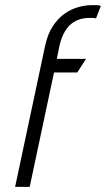

<svg xmlns="http://www.w3.org/2000/svg" viewBox="-20 -730 414 750"><path d="M355 -658 374 -707Q369 -709 363.5 -709.5Q358 -710 352 -710Q346 -710 339 -710Q315 -710 287 -702.5Q259 -695 233 -677Q207 -659 186.5 -628Q166 -597 156 -550L39 0H96L191 -447H282L316 -500H202L212 -550Q218 -577 228.5 -598Q239 -619 253.5 -632.5Q268 -646 287 -653Q306 -660 329 -660Q335 -660 341.5 -660Q348 -660 355 -658Z"/></svg>

Font: Advent Pro
Style: Italic
Weight: 400
Italic angle: -12°
Designer: VivaRado, Andreas Kalpakidis
Foundry: VivaRado, Andreas Kalpakidis
Version: Version 3.000